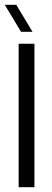

<svg xmlns="http://www.w3.org/2000/svg" viewBox="-25 -783 217 803"><path d="M53 0V-600H119V0ZM-5 -763H43L111 -650H63Z"/></svg>

Font: Big Shoulders Display
Style: Regular
Weight: 400
Designer: Patric King
Foundry: XO Type Co
Version: Version 1.000; ttfautohint (v1.8.2)